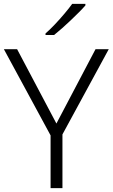

<svg xmlns="http://www.w3.org/2000/svg" viewBox="-20 -967 579 987"><path d="M270 -332 471 -714H539L301 -276V0H240V-271L0 -714H68ZM419 -939Q405 -923 385.5 -903.5Q366 -884 344 -863Q322 -842 300 -822.5Q278 -803 258 -787H214V-795Q236 -814 262 -841.5Q288 -869 312 -897.5Q336 -926 351 -947H419Z"/></svg>

Font: Noto Sans Hebrew Thin Light
Style: Regular
Weight: 300
Version: Version 3.001